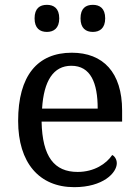

<svg xmlns="http://www.w3.org/2000/svg" viewBox="-20 -764 575 794"><path d="M364 -632C392 -632 415 -647 415 -688C415 -730 392 -744 364 -744C335 -744 313 -730 313 -688C313 -647 335 -632 364 -632ZM174 -632C202 -632 225 -647 225 -688C225 -730 202 -744 174 -744C145 -744 123 -730 123 -688C123 -647 145 -632 174 -632ZM287 10C406 10 463 -49 463 -89C463 -106 453 -119 444 -123C420 -87 370 -53 301 -53C205 -53 155 -115 152 -261H485V-307C485 -465 406 -546 277 -546C135 -546 55 -451 55 -264C55 -91 142 10 287 10ZM384 -315H154C161 -430 201 -492 275 -492C355 -492 384 -421 384 -315Z"/></svg>

Font: Noto Serif Balinese
Style: Regular
Weight: 400
Designer: Monotype Design Team
Foundry: Monotype Imaging Inc.
Version: Version 2.005